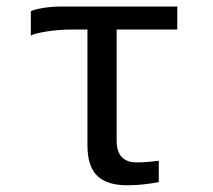

<svg xmlns="http://www.w3.org/2000/svg" viewBox="-20 -548 640 578"><path d="M195.8 -459Q155.8 -459 119.6 -453.1Q83.5 -447.3 72.8 -440.9V-514.2Q84.5 -520 110.6 -524.2Q136.7 -528.3 162.1 -528.3H513.7V-459H331.1V-125Q331.1 -59.1 391.6 -59.1Q418.9 -59.1 458 -64V0Q446.8 2.9 418.9 6.3Q391.1 9.8 363.8 9.8Q301.3 9.8 272.2 -19.3Q243.2 -48.3 243.2 -110.8V-459Z"/></svg>

Font: Liberation Mono
Style: Regular
Weight: 400
Monospace: yes
Designer: Steve Matteson
Foundry: Ascender Corporation
Version: Version 2.1.5